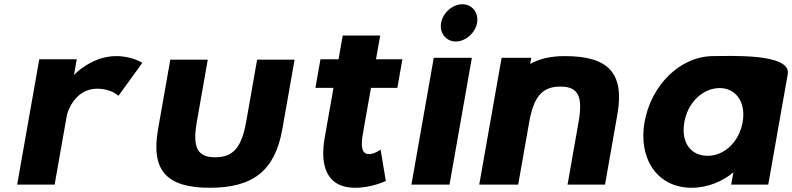

<svg xmlns="http://www.w3.org/2000/svg" viewBox="-20 -872 3742 907"><path d="M342.5 -592H165.5L61.1 0H238.1L295.8 -327C298.6 -342.8 333 -453 439.2 -453C507.3 -453 539.4 -419.1 539.4 -419.1L652.3 -575C652.3 -575 604.8 -607 528.6 -607C412.1 -607 329.5 -518 329.5 -518Z M961.5 -590H784.5L726.7 -262.1C691.8 -64.3 768.6 15 971.4 15C1174.1 15 1278.9 -64.3 1313.8 -262.1L1371.6 -590H1194.6L1143.1 -297.8C1121.6 -176 1082.1 -129 996.7 -129C911.4 -129 888.5 -176 910 -297.8Z M1579.2 -592H1493.8L1470 -457H1555.4L1513.7 -220.4C1494.4 -111.1 1508.4 15 1658.5 15C1736.2 15 1802.6 -17 1802.6 -17L1777.9 -165.4C1777.9 -165.4 1749.9 -144 1723.4 -144C1691.1 -144 1682.7 -174.8 1694 -239L1732.4 -457H1857.1L1880.9 -592H1756.2L1776 -704H1599Z M2063.7 -764C2055.2 -716 2087.2 -676 2133.2 -676C2179.2 -676 2225.2 -716 2233.7 -764C2242.2 -812 2210.2 -852 2164.2 -852C2118.2 -852 2072.2 -812 2063.7 -764ZM1923.5 0H2103.5L2209.1 -599H2029.1Z M2427.9 0 2479.8 -294.2C2501.3 -416 2541.9 -463 2627.3 -463C2712.7 -463 2734.4 -416 2712.9 -294.2L2661.1 0H2838.1L2896.2 -329.9C2931.1 -527.7 2853.8 -607 2647.7 -607C2577.9 -607 2525 -593 2484.5 -570L2489.6 -599H2349.6L2243.9 0Z M3212.8 -295.3C3229.4 -389.6 3302.2 -456 3379.5 -456C3455.6 -456 3504.9 -389.6 3488.3 -295.3C3471.9 -202.4 3402.6 -136 3323.1 -136C3240.1 -136 3196.4 -202.4 3212.8 -295.3ZM3701.3 -521.9C3718.4 -621.9 3423.5 -607 3350.3 -607C3191.2 -607 3055.1 -467.2 3024.8 -295.4C2994.5 -123.6 3084.1 15 3247 15C3323 15 3395.8 -16 3444.5 -58L3434.2 0H3609.2Z"/></svg>

Font: Hussar Wysoki
Style: Obl
Weight: 700
Foundry: Cannot Into Space Fonts
Version: Version 0.92